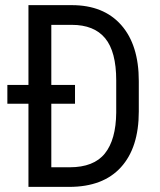

<svg xmlns="http://www.w3.org/2000/svg" viewBox="-20 -731 625 751"><path d="M91.3 0H250.5C339 0 406.6 -25.6 453.1 -76.9C499.7 -128.2 522.9 -200.8 522.9 -294.9V-414.1C522.9 -508.1 500 -581.1 454.1 -633.1C408.2 -685 343.8 -710.9 260.7 -710.9H91.3V-398.9H8.8V-325.2H91.3ZM273.4 -325.2V-398.9H180.7V-633.8H260.7C319 -633.8 362.5 -616.3 391.4 -581.3C420.2 -546.3 434.6 -491.4 434.6 -416.5V-290.5C433.9 -219.9 419.1 -166.6 390.1 -130.6C361.2 -94.6 315.3 -76.7 252.4 -76.7H180.7V-325.2Z"/></svg>

Font: Roboto Condensed
Style: Regular
Weight: 400
Designer: Google
Version: Version 2.134; 2016